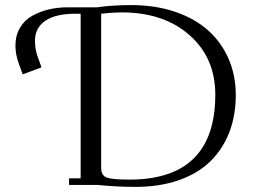

<svg xmlns="http://www.w3.org/2000/svg" viewBox="-20 -731 1007 759"><path d="M41 -550.8Q41 -590.8 59.1 -621.3Q77.1 -651.9 107.7 -668.7Q138.2 -685.5 173.1 -693.8Q208 -702.1 247.1 -702.1H363.8Q425.3 -710.9 499 -710.9Q593.8 -710.9 671.6 -684.6Q749.5 -658.2 802.2 -611.3Q855 -564.5 883.5 -498.8Q912.1 -433.1 912.1 -355Q912.1 -274.9 886.7 -208.7Q861.3 -142.6 812.5 -94.2Q763.7 -45.9 687.7 -19Q611.8 7.8 515.1 7.8Q443.4 7.8 363.8 0H252.9V-25.9H298.8V-676.8H278.8Q199.7 -676.8 158.9 -648.7Q118.2 -620.6 118.2 -569.8Q118.2 -538.6 127.9 -509.8L144 -464.8L69.8 -437L55.2 -477.1Q41 -514.6 41 -550.8ZM379.9 -65.9Q379.9 -38.1 401.4 -29.5Q422.9 -21 491.2 -21Q831.1 -21 831.1 -356.9Q831.1 -502.4 729 -592.3Q627 -682.1 460 -682.1Q429.2 -682.1 379.9 -676.8Z"/></svg>

Font: Dihjauti
Style: Regular
Weight: 400
Designer: T. Christopher White
Version: Version 3.0.0